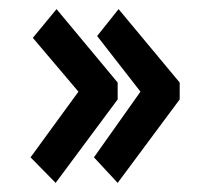

<svg xmlns="http://www.w3.org/2000/svg" viewBox="-20 -444 440 421"><path d="M238 -43 186 -99 288 -243 193 -365 240 -424 374 -263V-226ZM102 -43 47 -99 152 -243 52 -361 104 -424 238 -263V-226Z"/></svg>

Font: Inconsolata Condensed ExtraBold
Style: Regular
Weight: 800
Width: 3
Monospace: yes
Designer: Raph Levien, Cyreal, Brenton Simpson
Foundry: Raph Levien, Cyreal, Google
Version: Version 3.001; ttfautohint (v1.8.2.53-6de2)